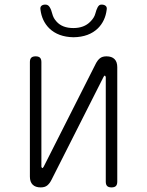

<svg xmlns="http://www.w3.org/2000/svg" viewBox="-20 -805 640 835"><path d="M110 -37V-535Q110 -548 116 -554Q122 -560 135 -560Q148 -560 154 -554Q160 -548 160 -535V-80Q162 -74 164 -74Q166 -74 167 -76L170 -80L396 -527Q404 -543 414.5 -551.5Q425 -560 443 -560Q466 -560 478 -548Q490 -536 490 -513V-15Q490 -2 484 4Q478 10 465 10Q452 10 446 4Q440 -2 440 -15V-470Q438 -476 436 -476Q434 -476 433 -475L430 -470L204 -23Q196 -7 185.5 1.5Q175 10 157 10Q134 10 122 -2Q110 -14 110 -37ZM156 -763Q154 -774 160 -779.5Q166 -785 177 -785Q184 -785 188.5 -782Q193 -779 196 -774Q203 -763 207.5 -744.5Q212 -726 226 -711Q251 -683 299 -683Q346 -683 373 -711Q390 -728 394.5 -745.5Q399 -763 405 -774Q408 -779 411.5 -782Q415 -785 422 -785Q433 -785 439.5 -779.5Q446 -774 444 -763Q438 -714 406 -682Q367 -644 300 -643Q233 -644 194 -682Q162 -714 156 -763Z"/></svg>

Font: Maple Mono NL Thin
Style: Regular
Weight: 250
Monospace: yes
Designer: subframe7536
Version: Version 7.000